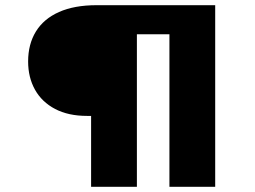

<svg xmlns="http://www.w3.org/2000/svg" viewBox="-20 -720 984 740"><path d="M331.1 0V-314L378.1 -273.3H315.4Q243.4 -273.3 192.4 -300Q141.4 -326.8 114.9 -374.2Q88.4 -421.6 88.4 -483.1Q88.4 -549.7 118.4 -598.6Q148.4 -647.4 207.4 -673.7Q266.4 -700 352.4 -700H809.4V0H633V-660L683.5 -588H418.1L507.6 -652V0Z"/></svg>

Font: Lexend Giga
Style: Regular
Weight: 400
Designer: Bonnie Shaver-Troup, Thomas Jockin
Foundry: Lexend
Version: Version 1.007